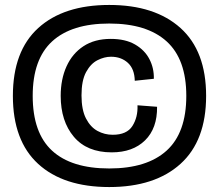

<svg xmlns="http://www.w3.org/2000/svg" viewBox="-20 -701 884 775"><path d="M421 54Q236 54 134 -39.5Q32 -133 32 -314Q32 -495 134.5 -588Q237 -681 421 -681Q605 -681 708.5 -588Q812 -495 812 -314Q812 -133 708.5 -39.5Q605 54 421 54ZM421 -21Q573 -21 652.5 -93Q732 -165 732 -314Q732 -462 652.5 -534Q573 -606 421 -606Q269 -606 190.5 -534Q112 -462 112 -314Q112 -165 190 -93Q268 -21 421 -21ZM431 -86Q331 -86 278 -149Q225 -212 225 -314Q225 -381 248.5 -433Q272 -485 317 -514.5Q362 -544 427 -544Q486 -544 525 -521.5Q564 -499 583 -462.5Q602 -426 601 -383L524 -375Q523 -423 496 -447.5Q469 -472 428 -472Q401 -472 373.5 -458Q346 -444 327.5 -410Q309 -376 309 -316Q309 -258 327 -223Q345 -188 373.5 -172.5Q402 -157 435 -157Q492 -157 514.5 -192.5Q537 -228 535 -276L614 -270Q615 -183 565.5 -134.5Q516 -86 431 -86Z"/></svg>

Font: Bricolage Grotesque 48pt
Style: Regular
Weight: 400
Designer: Mathieu Triay
Foundry: Atelier Triay
Version: Version 1.000; ttfautohint (v1.8.4.7-5d5b);gftools[0.9.32]